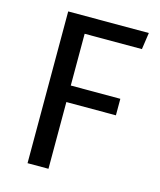

<svg xmlns="http://www.w3.org/2000/svg" viewBox="-105 -765 702 842"><g transform="rotate(15 245.5 -344.5)"><path d="M100 -689H466L455 -613H195V-378H420V-303H195V0H100Z"/></g></svg>

Font: Fira GO
Style: Regular
Weight: 400
Designer: Carrois Corporate
Foundry: Carrois Corporate GbR
Version: Version 0.300